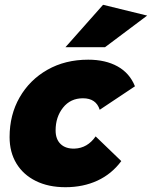

<svg xmlns="http://www.w3.org/2000/svg" viewBox="-20 -770 634 801"><path d="M253 11Q182 11 129.5 -15Q77 -41 48.5 -88Q20 -135 20 -198Q20 -291 62 -364Q104 -437 178 -479Q252 -521 348 -521Q420 -521 470.5 -493Q521 -465 543 -410L396 -312Q381 -360 326 -360Q274 -360 243 -321Q212 -282 212 -226Q212 -189 233 -169Q254 -149 291 -150Q345 -152 379 -201L486 -98Q446 -44 386.5 -16.5Q327 11 253 11ZM253 -573 410 -750 594 -705 418 -573Z"/></svg>

Font: Livvic Black
Style: Italic
Weight: 900
Italic angle: -10°
Designer: Jacques Le Bailly, Baron von Fonthausen
Version: Version 1.001; ttfautohint (v1.8.2)